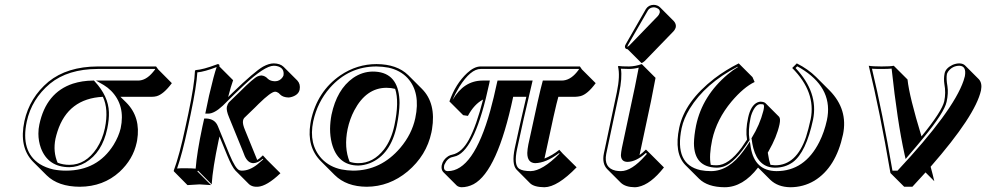

<svg xmlns="http://www.w3.org/2000/svg" viewBox="-20 -703 4063 791"><path d="M266.1 -23.9Q333 -23.9 378.4 -91.8Q402.3 -128.4 412.1 -174.8Q428.2 -252.9 403.8 -304.2Q260.3 -296.9 216.8 -161.6Q211.9 -146.5 208.5 -131.3Q197.8 -78.1 217.3 -32.7Q239.7 -23.9 266.1 -23.9ZM476.1 -304.2 500 -280.8Q561 -219.7 544.9 -124.5Q543.9 -119.6 543 -115.2Q528.3 -46.9 472.7 4.9Q405.8 65.9 308.6 66.4Q219.7 65.9 172.4 19.5L115.7 -37.1Q57.6 -96.7 80.6 -204.1Q102.1 -301.3 179.7 -366.2Q256.8 -428.7 382.3 -429.2H623L631.8 -417L688 -360.4Q653.8 -314.5 625 -306.6Q615.7 -304.2 605.5 -304.2ZM266.1 -14.2Q178.2 -14.2 148.4 -93.3Q138.2 -121.6 138.2 -152.3Q138.2 -172.4 142.1 -189.9Q169.9 -321.8 280.3 -358.4Q318.4 -370.6 362.8 -371.1H367.2L370.1 -367.7Q426.8 -306.6 428.7 -240.7Q429.7 -210 421.9 -172.9Q400.9 -74.2 332 -33.2Q299.8 -14.6 266.1 -14.2ZM548.8 -371.1Q581.5 -371.1 610.4 -406.2Q614.7 -411.6 619.1 -417L618.2 -418.9H382.3Q259.8 -418.5 186 -358.4Q110.4 -294.9 90.3 -202.1Q64 -79.1 143.6 -27.3Q168 -12.2 199.7 -4.9Q224.6 0 252 0Q381.3 0 447.8 -106Q469.2 -141.1 477.1 -174.3Q497.1 -268.1 438 -328.6Q423.8 -342.8 407.7 -352.5L375.5 -371.1Z M883.8 -429.2 940.4 -372.6Q931.6 -348.6 919.9 -303.2L939 -321.8Q1028.8 -408.7 1064 -428.7Q1088.4 -441.9 1107.9 -441.9Q1134.3 -441.4 1148.4 -427.7L1205.1 -371.1Q1218.8 -356 1214.4 -333.5Q1210 -313 1183.6 -304.2Q1175.8 -301.8 1169.4 -301.3Q1146 -301.8 1134.3 -313.5L1127.9 -319.8Q1120.1 -325.2 1113.3 -325.2Q1096.7 -325.2 1045.4 -274.9Q1038.1 -268.1 1030.8 -260.3L986.3 -217.3Q982.4 -213.4 981 -205.1V-204.6Q979 -191.4 989.7 -166.5L1037.1 -50.3Q1038.6 -46.9 1039.6 -43.9Q1048.8 -48.8 1063 -63L1078.6 -45.9L1135.3 10.7Q1079.6 64 1042 66.4Q1037.1 66.9 1033.2 66.4Q1017.1 65.4 1006.3 56.2L949.7 -0.5Q935.5 -15.6 916 -63L884.3 -140.6L880.4 -123.5Q856.4 -10.3 852.1 56.6L795.9 0L793 2.9L849.6 59.6Q847.7 59.6 802.2 56.6L752.4 59.6L696.3 2.9L695.8 0Q719.7 -64.5 744.1 -180.2L755.9 -234.9Q781.2 -355 783.2 -411.1L785.6 -414.1Q817.4 -416.5 871.6 -437Q875 -438.5 877 -439Q880.9 -438.5 882.8 -437Q884.8 -434.1 883.8 -429.2ZM872.6 -426.8Q823.2 -407.7 793 -404.8Q789.6 -347.2 765.6 -232.9L753.9 -177.7Q730.5 -67.9 709.5 -8.8Q725.6 -10.3 745.6 -9.8Q769.5 -9.8 786.1 -8.3Q791 -73.7 814 -182.1L821.3 -214.8H829.1Q865.2 -213.4 877.4 -183.6L925.3 -66.9Q950.2 -6.8 966.8 -1.5Q971.7 0 976.6 0Q1007.8 0 1040 -25.4Q1051.8 -34.7 1064.5 -46.4L1062.5 -48.8Q1042.5 -31.7 1024.4 -30.8Q1001.5 -30.8 988.3 -60.1Q985.8 -65.9 980.5 -80.1Q974.6 -95.2 971.2 -103L923.8 -219.2Q911.6 -248 914.6 -263.2Q918 -275.4 922.9 -281.2L967.3 -324.2Q1024.9 -381.8 1042 -388.7Q1049.8 -391.6 1056.6 -392.1Q1072.3 -391.1 1084 -377.9Q1094.2 -368.7 1112.8 -368.2Q1132.8 -368.2 1144.5 -385.3Q1147 -389.2 1147.9 -392.1Q1152.8 -423.3 1121.1 -430.7Q1114.7 -432.1 1107.9 -432.1Q1070.3 -432.1 983.4 -350.6Q968.3 -336.4 945.8 -314.9L897.9 -267.6Q862.8 -234.9 837.9 -234.9H825.7L841.3 -309.1Q861.3 -395 872.6 -426.8Z M1260.7 -205.1Q1286.6 -326.7 1382.3 -392.6Q1450.7 -439 1531.2 -439Q1615.7 -438.5 1661.6 -393.6L1718.3 -336.9Q1777.3 -277.8 1759.8 -170.4Q1758.8 -163.6 1757.3 -157.2Q1737.3 -62.5 1659.2 3.4Q1584 65.9 1490.7 66.4Q1407.2 65.9 1358.9 18.1L1302.2 -38.6Q1243.2 -97.7 1258.8 -193.4Q1259.8 -199.7 1260.7 -205.1ZM1572.3 -341.3Q1488.8 -341.3 1439.5 -248Q1420.9 -212.4 1412.1 -171.4Q1396.5 -94.7 1420.4 -36.6Q1437.5 -30.8 1456.5 -30.8Q1517.6 -30.8 1562 -87.4Q1592.3 -127 1605 -187Q1625.5 -284.2 1607.9 -336.9Q1591.3 -341.3 1572.3 -341.3ZM1515.6 -408.2Q1613.3 -408.2 1624.5 -305.2Q1626 -292 1626 -278.8Q1625.5 -237.8 1614.7 -185.1Q1589.4 -65.4 1503.9 -30.8Q1479.5 -21.5 1456.5 -21Q1370.6 -21 1346.7 -113.8Q1339.8 -141.6 1339.8 -172.4Q1340.3 -202.1 1345.7 -230Q1367.7 -334.5 1434.6 -381.8Q1472.2 -407.7 1515.6 -408.2ZM1270.5 -203.1Q1250.5 -108.4 1305.7 -48.8Q1337.9 -15.1 1387.2 -4.9Q1409.7 -0.5 1434.1 0Q1549.3 0 1629.4 -94.2Q1676.8 -150.4 1690.9 -216.3Q1713.4 -321.8 1659.2 -381.3Q1628.9 -413.6 1580.6 -424.3Q1557.1 -428.7 1531.2 -429.2Q1417 -429.2 1338.9 -340.8Q1287.6 -282.2 1270.5 -203.1Z M2369.1 -429.2 2377.4 -417 2434.1 -360.4Q2400.4 -314.5 2371.6 -307.1Q2361.3 -304.7 2350.1 -304.2H2280.3Q2269 -266.6 2223.1 -49.8Q2255.4 -62.5 2284.2 -85.9L2298.8 -69.8L2355.5 -13.7Q2276.9 67.4 2223.1 68.4Q2180.7 67.9 2164.1 52.2L2107.9 -4.4Q2087.4 -26.9 2100.6 -91.8Q2119.6 -181.6 2148.4 -304.2H2094.2Q2029.3 2.4 1931.2 55.7Q1906.7 68.4 1880.9 68.4Q1868.7 67.4 1861.8 61.5L1805.2 4.9Q1796.9 -5.4 1799.8 -22Q1804.7 -45.4 1826.7 -59.6Q1835 -64.5 1843.3 -65.9Q1882.8 -74.2 1912.1 -128.4Q1942.9 -185.5 1970.2 -293Q1933.6 -273.9 1907.7 -225.6L1888.2 -228.5L1831.5 -285.2Q1856.9 -357.9 1904.8 -402.3Q1933.6 -429.2 1960.4 -429.2ZM2364.3 -418.9H1960.4Q1918.9 -418.9 1872.6 -345.7Q1856 -318.8 1844.7 -291.5Q1890.6 -370.6 1967.8 -371.1H1998L1995.6 -358.9Q1938.5 -90.8 1860.4 -60.5Q1853 -58.1 1845.2 -56.2Q1823.2 -52.2 1811 -24.9Q1810.1 -21.5 1809.6 -20Q1806.6 -1.5 1820.3 1.5Q1822.8 2 1824.7 2Q1930.2 2 1999.5 -246.1Q2014.2 -299.3 2027.8 -363.3L2029.8 -371.1H2174.3L2171.4 -358.9Q2134.3 -203.6 2110.4 -89.8Q2096.2 -23.4 2118.7 -7.8Q2126.5 -2.9 2137.7 -0.5Q2150.4 2 2166.5 2Q2214.4 1 2285.2 -70.3L2283.2 -72.3Q2229.5 -31.7 2184.6 -30.8Q2152.3 -32.2 2152.3 -72.8Q2152.8 -87.9 2156.7 -107.9Q2203.6 -327.1 2214.4 -363.8L2216.3 -371.1H2293.9Q2327.6 -371.1 2356 -405.3Q2360.8 -411.1 2365.2 -417Z M2672.9 -683.1Q2689.5 -682.6 2699.7 -672.4L2756.3 -615.7Q2766.1 -604.5 2764.2 -591.3Q2761.2 -580.6 2753.9 -573.2L2636.2 -451.7Q2628.4 -444.3 2622.6 -443.4L2565.9 -500Q2560.5 -500.5 2557.1 -503.4Q2553.7 -507.8 2554.7 -513.2Q2555.7 -517.1 2559.1 -522.9L2641.1 -666Q2651.9 -682.6 2672.9 -683.1ZM2521 -321.8Q2535.6 -391.6 2525.9 -429.2L2528.3 -431.2Q2540 -429.2 2571.8 -429.2Q2597.2 -429.7 2624 -439L2680.7 -382.3Q2680.7 -381.3 2662.1 -286.6L2614.7 -64Q2627.4 -73.2 2641.1 -86.9L2658.7 -69.8L2715.3 -13.2Q2660.6 56.6 2608.9 66.9Q2601.1 68.4 2594.7 68.4Q2556.6 67.9 2537.6 49.8L2481 -6.8Q2459.5 -29.8 2467.8 -70.8ZM2530.8 -319.8 2477.5 -68.8Q2466.8 -11.2 2516.1 0Q2526.9 2 2538.1 2Q2582 2 2638.2 -61.5Q2642.1 -65.9 2645 -69.3L2641.1 -73.2Q2601.1 -36.6 2565.4 -36.1Q2540 -36.1 2538.1 -61.5Q2538.1 -63.5 2538.1 -64.5Q2538.6 -75.2 2542 -93.3L2595.7 -345.2Q2601.1 -370.1 2611.3 -424.3Q2590.8 -418.9 2571.8 -418.9Q2556.2 -418.9 2538.1 -419.9Q2543.9 -382.3 2530.8 -319.8ZM2672.9 -672.9Q2657.2 -671.9 2649.9 -661.1L2567.4 -518.1Q2565.4 -513.7 2564.5 -510.7Q2564.5 -510.7 2564.5 -510.3H2565.4Q2568.8 -512.2 2572.3 -515.1L2690.4 -637.2Q2695.3 -642.6 2697.8 -650.4Q2700.7 -665 2683.6 -670.9Q2678.2 -672.9 2672.9 -672.9Z M3453.1 -149.4Q3423.8 -12.7 3335 41.5Q3289.6 68.4 3235.4 68.4Q3184.6 67.4 3153.8 38.1L3103 -12.7Q3040.5 68.4 2965.3 68.4Q2895 67.9 2859.9 33.2L2803.2 -23.4Q2756.3 -72.3 2778.3 -176.8Q2801.3 -285.2 2922.9 -379.4Q2969.7 -415 3023.4 -441.9L3080.1 -385.3L3088.9 -365.2Q3043.9 -343.8 2993.7 -284.7Q2932.6 -211.4 2914.1 -127.4Q2900.4 -62 2908.2 -23.9Q2918.9 -22 2932.1 -22Q2981.9 -22 3035.6 -95.2Q3046.4 -110.4 3057.6 -127.9Q3050.8 -167 3062 -217.8Q3072.8 -268.6 3100.6 -281.2Q3106.9 -283.7 3112.8 -284.2Q3127.4 -283.7 3133.3 -278.3L3189.9 -221.7Q3196.3 -213.4 3191.4 -190.4Q3180.2 -138.7 3146.5 -80.1Q3144.5 -76.7 3143.1 -74.2Q3147.5 -43.5 3154.3 -23.9Q3163.6 -22.5 3173.3 -22Q3261.2 -22 3300.8 -139.2Q3310.5 -169.4 3319.8 -211.9Q3342.3 -323.7 3243.7 -422.9L3262.7 -441.9Q3309.1 -418.5 3341.8 -386.2L3398.4 -329.6Q3474.1 -252 3453.1 -149.4ZM3386.7 -208Q3413.1 -332 3293.9 -412.1Q3279.3 -421.9 3264.6 -429.7L3257.3 -422.9Q3352.5 -321.8 3329.6 -210Q3300.8 -75.2 3246.1 -34.7Q3214.4 -12.2 3173.3 -12.2Q3105 -12.2 3083.5 -92.8Q3079.1 -109.9 3076.7 -129.4L3075.7 -133.3L3077.6 -136.2Q3109.9 -188.5 3124.5 -245.1Q3125 -247.6 3125.5 -249Q3130.4 -271 3124 -272.9Q3122.6 -273.4 3121.6 -273.4Q3117.2 -273.9 3112.8 -273.9Q3093.3 -273.9 3078.1 -237.3Q3073.7 -226.6 3071.8 -215.8Q3061.5 -166 3067.4 -129.9L3068.4 -126L3065.9 -122.6Q3008.3 -34.2 2963.4 -17.6Q2947.8 -12.2 2932.1 -12.2Q2839.4 -14.2 2838.9 -112.8Q2839.4 -144.5 2847.7 -186Q2873.5 -308.6 2978.5 -397Q3000.5 -415.5 3019.5 -426.3L3018.6 -428.2Q2885.3 -358.9 2821.3 -254.9Q2796.4 -213.9 2788.1 -174.8Q2757.3 -25.9 2866.2 -2Q2886.2 2 2909.2 2Q2982.4 2 3043 -81.5Q3049.3 -90.3 3055.2 -98.6L3069.3 -120.1L3073.2 -94.7Q3089.4 1 3178.7 2Q3294.9 2 3355.5 -118.2Q3376 -159.2 3386.7 -208Z M3814 -16.1Q3823.7 19 3829.1 43.5L3793 7.3Q3766.1 37.1 3738.8 66.4H3705.1L3648.4 9.8Q3604.5 -247.1 3559.1 -432.1Q3575.2 -429.2 3611.8 -429.2Q3648.9 -429.2 3662.1 -432.1L3718.8 -375.5Q3726.1 -305.7 3776.4 -141.1Q3861.3 -245.1 3870.1 -286.1Q3877.4 -320.3 3870.6 -356.9Q3867.2 -378.9 3871.6 -400.9Q3876 -421.9 3903.8 -435.5Q3918.5 -441.9 3932.6 -441.9Q3947.8 -441.4 3956.1 -433.1L4012.7 -376.5Q4027.3 -360.4 4021.5 -330.6Q3998.5 -227.1 3814 -16.1ZM3723.6 -63 3710.9 -47.9 3706.5 -67.4Q3676.8 -201.7 3653.3 -420.4Q3638.7 -418.9 3611.8 -418.9Q3585.9 -418.9 3572.3 -419.9Q3615.2 -241.2 3656.7 0H3677.7Q3907.2 -245.6 3949.7 -370.6Q3953.1 -380.9 3955.1 -389.2Q3962.4 -431.2 3932.6 -432.1Q3903.3 -432.1 3885.3 -407.2Q3882.3 -402.3 3881.3 -398.9Q3877.4 -380.4 3883.3 -347.7Q3887.7 -319.3 3879.9 -283.7Q3870.6 -239.7 3783.7 -134.3Q3758.3 -103 3723.6 -63Z"/></svg>

Font: Linux Biolinum Shadow O
Style: Italic
Weight: 400
Italic angle: -12°
Designer: Philipp H. Poll
Foundry: Philipp H. Poll
Version: Version 0.6.2